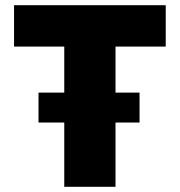

<svg xmlns="http://www.w3.org/2000/svg" viewBox="-20 -718 690 738"><path d="M227 0V-539H34V-698H617V-539H424V0ZM128 -247V-362H516.4V-247Z"/></svg>

Font: Azeret Mono Thin ExtraBold
Style: Regular
Weight: 800
Version: Version 1.002